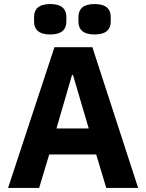

<svg xmlns="http://www.w3.org/2000/svg" viewBox="-20 -932 725 952"><path d="M229 -761C289 -761 309 -789 309 -824V-849C309 -884 289 -912 229 -912C169 -912 149 -884 149 -849V-824C149 -789 169 -761 229 -761ZM449 -761C509 -761 529 -789 529 -824V-849C529 -884 509 -912 449 -912C389 -912 369 -884 369 -849V-824C369 -789 389 -761 449 -761ZM665 0 438 -698H250L20 0H174L224 -166H457L507 0ZM420 -295H260L337 -560H342Z"/></svg>

Font: IBM Plex Devanagari
Style: Bold
Weight: 700
Designer: Mike Abbink, Paul van der Laan, Pieter van Rosmalen, Erin McLaughlin
Foundry: Bold Monday
Version: Version 1.0